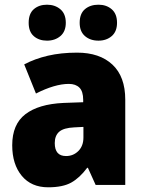

<svg xmlns="http://www.w3.org/2000/svg" viewBox="-20 -787 611 817"><path d="M308 -563Q404 -563 458.5 -512Q513 -461 513 -363V0H387L354 -73H351Q319 -30 283 -10Q247 10 185 10Q113 10 72.5 -39Q32 -88 32 -169Q32 -258 88 -301Q144 -344 250 -349L334 -352V-362Q334 -398 318 -414Q302 -430 273 -430Q243 -430 207.5 -419.5Q172 -409 133 -389L83 -513Q128 -537 184 -550Q240 -563 308 -563ZM296 -245Q251 -243 232 -226.5Q213 -210 213 -178Q213 -123 261 -123Q292 -123 313.5 -144.5Q335 -166 335 -202V-247ZM102 -690Q102 -729 124 -748Q146 -767 180 -767Q214 -767 237 -747.5Q260 -728 260 -690Q260 -653 237 -633.5Q214 -614 180 -614Q146 -614 124 -633Q102 -652 102 -690ZM319 -690Q319 -729 341.5 -748Q364 -767 399 -767Q433 -767 455.5 -747.5Q478 -728 478 -690Q478 -653 455.5 -633.5Q433 -614 399 -614Q364 -614 341.5 -633.5Q319 -653 319 -690Z"/></svg>

Font: Noto Sans Hebrew SemiCondensed Black
Style: Regular
Weight: 900
Width: 4
Designer: Ben Nathan
Foundry: Google LLC
Version: Version 3.001; ttfautohint (v1.8.4.7-5d5b)